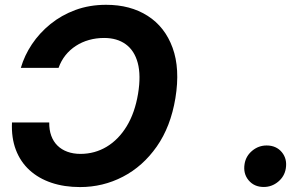

<svg xmlns="http://www.w3.org/2000/svg" viewBox="-20 -757 1193 787"><path d="M415 -737.3Q514.5 -737.3 585.3 -692Q656.2 -646.8 687.4 -561.2Q718.7 -475.7 699 -354.9Q679.7 -237.9 622.6 -156.4Q565.5 -74.9 483.7 -32.6Q402 9.8 308.2 9.8Q243.2 9.8 190.6 -8Q138.1 -25.7 100.9 -59.7Q63.7 -93.8 45 -142.9Q26.3 -192.1 29.1 -255.1H181.8Q181.4 -224.6 190 -200.8Q198.6 -177 215.4 -160.4Q232.1 -143.8 256.2 -135Q280.2 -126.2 310.4 -126.2Q368.8 -126.4 417.4 -155.6Q466 -184.8 499.5 -239.8Q532.9 -294.8 545.9 -372.7Q558.3 -448.3 544.6 -499.2Q530.9 -550 495.3 -575.7Q459.8 -601.4 406.8 -601.4Q374.1 -601.4 344.8 -593.1Q315.5 -584.9 291.1 -569Q266.6 -553.2 248.5 -530.6Q230.4 -507.9 220.1 -478.9H65.4Q80 -529.2 110.8 -575.5Q141.7 -621.8 186.7 -658.3Q231.6 -694.8 289.2 -716.1Q346.7 -737.3 415 -737.3ZM1061 9.4Q1021.9 9.4 998.9 -18.2Q976 -45.7 982.6 -85.4Q988 -117.8 1014 -139.3Q1039.9 -160.7 1072.9 -160.7Q1112.3 -160.7 1135.2 -133.2Q1158 -105.7 1151.4 -65.9Q1146 -33.6 1120.1 -12.1Q1094.2 9.4 1061 9.4Z"/></svg>

Font: Inter Tight
Style: Italic
Weight: 400
Italic angle: -9.39999°
Designer: Rasmus Andersson
Foundry: rsms
Version: Version 3.002